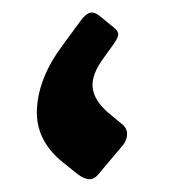

<svg xmlns="http://www.w3.org/2000/svg" viewBox="-20 -285 287 305"><path d="M135.7 -7.5Q128.8 0.6 120.7 -0.4Q112.5 -1.4 103.4 -8.3L79.5 -27.4Q35.9 -62.7 38.7 -112.4Q41.4 -162.1 79.2 -212.7L109.1 -253.4Q117.4 -264.1 124.2 -265Q131 -265.9 139.5 -258.7L158.7 -243Q168.8 -235.5 167.7 -229.2Q166.6 -223 159.2 -213.2L145.1 -193.6Q125 -166.5 127.2 -146Q129.3 -125.5 152.2 -105.7L173.4 -88.2Q182 -81.4 181.9 -72Q181.7 -62.6 175.6 -54.8Z"/></svg>

Font: Rubik Light
Style: Italic
Weight: 300
Italic angle: -12°
Designer: Hubert and Fischer
Foundry: Hubert and Fischer
Version: Version 2.300;gftools[0.9.30]